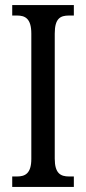

<svg xmlns="http://www.w3.org/2000/svg" viewBox="-20 -734 337 754"><path d="M28 0H270V-41H251C218 -41 195 -53 195 -111V-602C195 -662 217 -673 251 -673H270V-714H28V-673H47C78 -673 103 -662 103 -602V-110C103 -52 78 -41 47 -41H28Z"/></svg>

Font: Noto Serif Sinhala ExtraCondensed
Style: Regular
Weight: 400
Width: 2
Designer: Jelle Bosma - Monotype Design Team
Foundry: Monotype Imaging Inc.
Version: Version 2.007